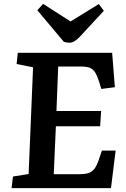

<svg xmlns="http://www.w3.org/2000/svg" viewBox="-20 -973 654 993"><path d="M151 -625 66 -642 72 -700H560L574 -522L504 -513L493 -549Q483 -581 472 -598.5Q461 -616 444 -622.5Q427 -629 398 -629H281L272 -399H503L498 -320H269L258 -72H391Q418 -72 436.5 -77.5Q455 -83 468.5 -100.5Q482 -118 493 -153L507 -194H578L554 0H40L47 -60L128 -73ZM173 -920 203 -953 345 -862 491 -952 517 -917 392 -782Q363 -752 340 -752Q324 -752 310 -757Z"/></svg>

Font: Literata 12pt SemiBold
Style: Italic
Weight: 600
Italic angle: -2°
Designer: Latin by Veronika Burian and Jose Scaglione. Greek by Irene Vlachou. Cyrillic by Vera Evstafieva
Foundry: TypeTogether
Version: Version 3.002